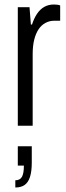

<svg xmlns="http://www.w3.org/2000/svg" viewBox="-20 -558 291 852"><path d="M59 0V-526H111L117 -449H122Q131 -477 144.5 -497Q158 -517 176.5 -527.5Q195 -538 219 -538Q228 -538 235 -537Q242 -536 247 -534V-466H221Q200 -466 182 -456.5Q164 -447 151.5 -428.5Q139 -410 132 -382.5Q125 -355 125 -317V0ZM48 274V242Q69 242 77.5 226.5Q86 211 86 177H59V91H121V163Q121 203 113 227.5Q105 252 89 263Q73 274 48 274Z"/></svg>

Font: Archivo Condensed Light
Style: Regular
Weight: 300
Width: 3
Designer: Hector Gatti
Foundry: Omnibus-Type
Version: Version 2.001